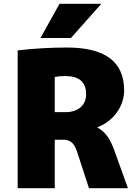

<svg xmlns="http://www.w3.org/2000/svg" viewBox="-20 -990 726 1010"><path d="M353 -790H193L293 -970H513ZM268 -255V0H73V-725Q203 -740 333 -740Q633 -740 633 -515Q633 -452 594 -398Q555 -344 493 -321V-319Q523 -302 543 -275.5Q563 -249 581 -200L653 0H448L386 -190Q375 -225 358 -240Q341 -255 313 -255ZM268 -400H323Q374 -400 403.5 -425.5Q433 -451 433 -495Q433 -590 323 -590Q291 -590 268 -585Z"/></svg>

Font: M PLUS 1p Black
Style: Regular
Weight: 900
Version: Version 1.061